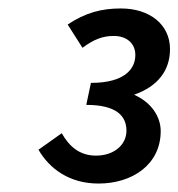

<svg xmlns="http://www.w3.org/2000/svg" viewBox="-20 -806 422 454"><path d="M213 -372C293 -372 360 -417 360 -496C360 -530 338 -564 297 -582C354 -602 382 -640 382 -690C382 -748 334 -786 266 -786C220 -786 182 -776 140 -748L175 -693C202 -713 223 -721 249 -721C280 -721 300 -703 300 -676C300 -644 276 -610 195 -610L184 -558C255 -558 279 -532 279 -497C279 -463 249 -438 207 -438C169 -438 144 -459 126 -491L71 -452C97 -407 144 -372 213 -372Z"/></svg>

Font: Source Sans Pro Semibold
Style: Italic
Weight: 600
Italic angle: -11°
Designer: Paul D. Hunt
Foundry: Adobe Systems Incorporated
Version: Version 3.006;hotconv 1.0.111;makeotfexe 2.5.65597